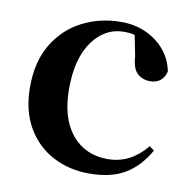

<svg xmlns="http://www.w3.org/2000/svg" viewBox="-68 -620 701 704"><g transform="rotate(10 282.5 -268.0)"><path d="M308.1 16.1Q232.9 16.1 172.1 -16.1Q111.3 -48.3 75.7 -109.9Q40 -171.4 40 -259.8Q40 -355 79.8 -420.2Q119.6 -485.4 185.3 -518.6Q251 -551.8 329.1 -551.8Q380.4 -551.8 422.6 -532.2Q464.8 -512.7 492.4 -478.8Q520 -444.8 527.8 -401.9Q515.1 -356 469.2 -356Q441.4 -356 422.1 -373.5Q402.8 -391.1 399.9 -437L384.8 -513.2Q375.5 -516.1 365.5 -517.1Q355.5 -518.1 345.2 -518.1Q274.4 -518.1 228.3 -454.6Q182.1 -391.1 182.1 -277.8Q182.1 -168.5 231.9 -108.2Q281.7 -47.9 365.2 -47.9Q409.2 -47.9 445.3 -66.9Q481.4 -85.9 509.8 -121.1L527.8 -107.9Q492.2 -44.9 440.2 -14.4Q388.2 16.1 308.1 16.1Z"/></g></svg>

Font: Source Han Serif TW
Style: Bold
Weight: 700
Designer: Ryoko NISHIZUKA Ë•øÂ°öÊ∂ºÂ≠ê (kana & ideographs); Frank Grie√ühammer (Latin, Greek & Cyrillic); Wenlong ZHANG Âº†ÊñáÈæô 
Foundry: Adobe
Version: Version 2.003;hotconv 1.1.1;makeotfexe 2.6.0